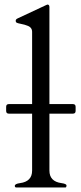

<svg xmlns="http://www.w3.org/2000/svg" viewBox="-20 -823 357 843"><path d="M7 -336V-354Q7 -366 19 -366H121V-683Q121 -704 98 -711Q88 -715 77 -717Q66 -719 59.5 -721Q53 -723 51 -725Q49 -727 49 -732.5Q49 -738 57 -742L181 -800Q187 -803 188 -803Q197 -803 197 -792V-366H300Q312 -366 312 -354V-336Q312 -324 300 -324H197V-74Q197 -26 250 -19Q272 -16 272 -8.5Q272 -1 268 0H50Q45 -1 45 -7Q45 -16 68 -19Q121 -26 121 -74V-324H19Q7 -324 7 -336Z"/></svg>

Font: Cardo
Style: Regular
Weight: 400
Designer: David J. Perry
Foundry: David J. Perry
Version: Version 1.0451